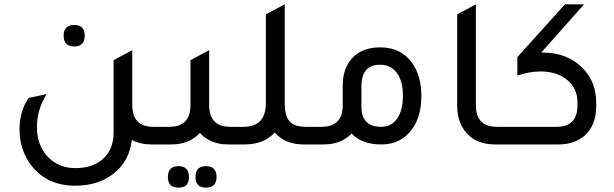

<svg xmlns="http://www.w3.org/2000/svg" viewBox="-20 -665 2825 884"><path d="M322 -451Q273 -451 273 -501Q273 -550 322 -550Q370 -550 370 -501Q370 -451 322 -451ZM687 -81H753V0H677Q625 0 587 -21Q575 81 498 138Q429 190 327 190Q197 190 125 98Q70 27 70 -70Q70 -154 112 -214L195 -232Q150 -161 150 -79Q150 5 202 59Q251 109 327 109Q415 109 463 58Q503 15 503 -54V-388L589 -434V-181Q589 -81 687 -81Z M1041 -81H1107V0H1031Q948 0 900 -53Q852 0 769 0H693V-81H759Q857 -81 857 -181V-388L943 -434V-181Q943 -81 1041 -81ZM802 100Q850 100 850 150Q850 199 802 199Q753 199 753 150Q753 100 802 100ZM929 100Q977 100 977 150Q977 199 929 199Q880 199 880 150Q880 100 929 100Z M1388 -81H1454V0H1378Q1292 0 1245 -55Q1195 0 1107 0H1047V-81H1100Q1204 -81 1204 -190V-599L1291 -645V-189Q1291 -131 1313.5 -106Q1336 -81 1388 -81Z M1558 -271Q1558 -358 1610 -406Q1656 -447 1730 -447Q1825 -447 1876 -377Q1920 -318 1920 -223Q1920 -115 1864 -54Q1815 0 1736 0Q1646 0 1599 -50Q1551 0 1470 0H1394V-81H1460Q1558 -81 1558 -181ZM1644 -174Q1644 -81 1735 -81Q1782 -81 1808.5 -119Q1835 -157 1835 -225Q1835 -292 1807 -329.5Q1779 -367 1730 -367Q1644 -367 1644 -267Z M2259 0Q2172 0 2125 -56Q2085 -104 2085 -178V-599L2171 -645V-181Q2171 -81 2269 -81H2335V0Z M2472 -423Q2473 -423 2475 -423Q2477 -423 2478 -423Q2591 -423 2661 -353Q2725 -290 2725 -192V-175Q2725 -89 2672 -41Q2625 0 2551 0H2275V-81H2543Q2639 -81 2639 -182V-191Q2639 -265 2581 -305Q2535 -336 2469 -336Q2416 -336 2362 -317V-402L2581 -645H2669Z"/></svg>

Font: Space Grotesk Medium
Style: Regular
Weight: 500
Designer: Florian Karsten
Foundry: Florian Karsten
Version: Version 2.000